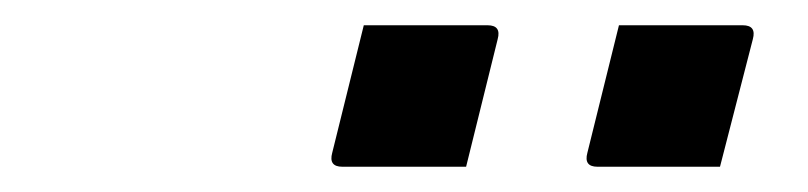

<svg xmlns="http://www.w3.org/2000/svg" viewBox="-20 -781 640 152"><path d="M268 -761H366Q377 -761 374 -750L349 -649H251Q240 -649 243 -660ZM470 -761H568Q579 -761 576 -750L550 -649H453Q442 -649 445 -660Z"/></svg>

Font: Recursive Sn Lnr St
Style: Italic
Weight: 400
Italic angle: -15°
Version: Version 1.079;hotconv 1.0.112;makeotfexe 2.5.65598; ttfautoh